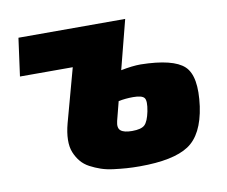

<svg xmlns="http://www.w3.org/2000/svg" viewBox="-62 -573 778 659"><g transform="rotate(-10 327.0 -243.5)"><path d="M413 -497 369 -326Q409 -334 438 -334Q551 -332 589 -296.5Q627 -261 613 -157Q599 -60 545.5 -25Q492 10 375 10Q350 10 329 8.5Q308 7 284 4Q260 1 241 -5.5Q222 -12 204 -21.5Q186 -31 174 -45.5Q162 -60 154.5 -78.5Q147 -97 147.5 -122.5Q148 -148 156 -178L207 -365H23L41 -497ZM342 -223 325 -157Q319 -133 330.5 -123.5Q342 -114 370 -114Q402 -114 414 -125.5Q426 -137 433 -171Q440 -207 432 -217.5Q424 -228 393 -228Q366 -228 342 -223Z"/></g></svg>

Font: Exo 2.0 Extra Bold
Style: Italic
Weight: 800
Italic angle: -8°
Designer: Natanael Gama
Version: Version 1.001;PS 001.001;hotconv 1.0.70;makeotf.lib2.5.58329